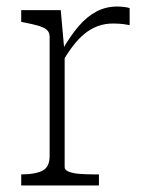

<svg xmlns="http://www.w3.org/2000/svg" viewBox="-20 -568 453 588"><path d="M377 -543V-491Q368 -493 359.5 -494Q351 -495 342.5 -495.5Q334 -496 327 -496Q301 -496 279.5 -488Q258 -480 239.5 -465Q221 -450 204 -428Q187 -406 171 -378L170 -414Q196 -459 221.5 -488.5Q247 -518 276 -533Q305 -548 338 -548Q350 -548 361.5 -546.5Q373 -545 377 -543ZM45 0V-34H48Q87 -34 109.5 -45Q132 -56 132 -90V-454Q132 -469 123.5 -476.5Q115 -484 98 -489Q81 -494 55 -499L45 -501V-537H166L177 -415L178 -416V-56Q178 -47 191 -42Q204 -37 224 -35.5Q244 -34 264 -34H283V0Z"/></svg>

Font: Roboto Serif Thin
Style: Regular
Weight: 250
Designer: Greg Gazdowicz
Foundry: Commercial Type
Version: Version 1.004